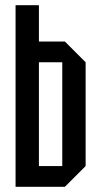

<svg xmlns="http://www.w3.org/2000/svg" viewBox="-20 -720 385 740"><path d="M40 0V-700H130V-560H230L310 -480V-80L230 0ZM130 -80H220V-480H130Z"/></svg>

Font: Tektur Condensed
Style: Regular
Weight: 400
Width: 3
Designer: Adam Jagosz
Foundry: Adam Jagosz
Version: Version 1.005;gftools[0.9.30]